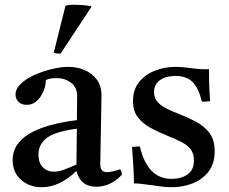

<svg xmlns="http://www.w3.org/2000/svg" viewBox="-20 -772 957 804"><path d="M383 10Q317 10 300 -56Q229 12 155 12Q104 12 68.5 -18.5Q33 -49 33 -103Q33 -235 302 -269Q302 -293 302.5 -318Q303 -343 303 -371Q303 -406 277.5 -425.5Q252 -445 216 -445Q190 -445 172 -437Q172 -414 162 -390Q152 -366 134.5 -349.5Q117 -333 92 -333Q70 -333 57.5 -345.5Q45 -358 45 -376Q45 -400 67.5 -421.5Q90 -443 125 -458.5Q160 -474 198 -483Q236 -492 266 -492Q303 -492 334.5 -478.5Q366 -465 385.5 -438.5Q405 -412 405 -373Q405 -349 404 -310.5Q403 -272 402.5 -228.5Q402 -185 401 -146Q400 -107 400 -83Q400 -51 428 -51Q446 -51 483 -63Q487 -58 488.5 -52Q490 -46 491 -41Q466 -14 438.5 -2Q411 10 383 10ZM300 -83 302 -233Q210 -221 175.5 -194Q141 -167 141 -125Q141 -90 159.5 -71.5Q178 -53 206 -53Q224 -53 246.5 -61Q269 -69 300 -83ZM362 -746V-742L234 -548Q229 -547 220 -548Q211 -549 205 -551L254 -747Q259 -752 288 -752Q328 -752 362 -746Z M566 -158Q581 -92 614 -57.5Q647 -23 699 -23Q738 -23 765 -41.5Q792 -60 792 -100Q792 -130 777.5 -148Q763 -166 737.5 -178.5Q712 -191 680 -204Q643 -219 610.5 -236.5Q578 -254 557.5 -280.5Q537 -307 537 -349Q537 -397 562.5 -428.5Q588 -460 628.5 -476Q669 -492 715 -492Q738 -492 761 -489Q784 -486 786 -486Q806 -483 823 -482.5Q840 -482 841 -482Q842 -482 845.5 -482Q849 -482 855 -483Q855 -451 856 -418Q857 -385 860 -348Q859 -348 856 -348Q847 -347 839.5 -346.5Q832 -346 825 -347Q812 -403 786.5 -428.5Q761 -454 715 -454Q674 -454 649.5 -436Q625 -418 625 -386Q625 -360 641 -343.5Q657 -327 680 -316Q703 -305 724 -297Q763 -282 798.5 -263.5Q834 -245 856.5 -216Q879 -187 879 -138Q879 -86 852.5 -52.5Q826 -19 785 -3.5Q744 12 699 12Q673 12 647.5 8Q622 4 620 4Q618 4 603.5 2Q589 0 571.5 -2Q554 -4 541 -4Q541 -35 538.5 -73Q536 -111 533 -157Q535 -157 538 -157Q547 -158 553.5 -158.5Q560 -159 566 -158Z"/></svg>

Font: Castoro
Style: Regular
Weight: 400
Designer: John Hudson
Foundry: Tiro Typeworks Ltd.
Version: Version 2.04